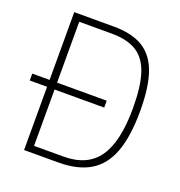

<svg xmlns="http://www.w3.org/2000/svg" viewBox="-127 -808 860 916"><g transform="rotate(20 303.0 -350.0)"><path d="M552 -365Q552 -236 522.5 -156Q493 -76 430.5 -38Q368 0 267 0H95V-321H7V-356H95V-700H296Q388 -700 444 -666Q500 -632 526 -559Q552 -486 552 -365ZM515 -365Q515 -475 493.5 -540.5Q472 -606 424.5 -635.5Q377 -665 297 -665H133V-356H385V-321H133V-35H283Q403 -35 459 -115Q515 -195 515 -365Z"/></g></svg>

Font: Sarabun Thin
Style: Regular
Weight: 250
Designer: Suppakit Chalermlarp | Katatrad Co.,Ltd.
Foundry: Cadson Demak Co.,Ltd.
Version: Version 1.000; ttfautohint (v1.6)